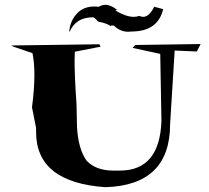

<svg xmlns="http://www.w3.org/2000/svg" viewBox="-20 -830 869 798"><path d="M418 -52Q130 -72 130 -281V-298L113 -384Q123 -460 123 -519Q123 -571 115 -609L36 -636L27 -641L393 -646L398 -636L291 -615L290 -579Q290 -511 298 -397L300 -303Q305 -211 340 -162Q379 -121 451 -121H478Q644 -121 651 -328L646 -606L531 -631L542 -643L814 -647L798 -616L706 -620L687 -314Q687 -60 418 -52ZM269 -697 268 -702Q273 -748 304 -778Q330 -803 373 -803L391 -802Q404 -810 418 -810Q441 -810 468 -788L469 -790L460 -786Q504 -760 536 -760Q548 -760 559 -764Q567 -760 575 -760Q600 -760 621 -802L658 -792Q637 -700 528 -699L513 -698Q479 -698 453 -724H447Q440 -724 440 -723L441 -721Q423 -734 388 -740Q376 -754 369 -758H365Q295 -758 269 -697Z"/></svg>

Font: Xiangcui Kesong Xiangcui Kesong
Style: Regular
Weight: 400
Version: Version 1.501;March 28, 2024;FontCreator 14.0.0.2814 64-bit